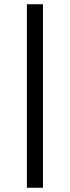

<svg xmlns="http://www.w3.org/2000/svg" viewBox="-20 -750 330 907"><path d="M107 137V-730H183V137Z"/></svg>

Font: Arima Thin
Style: Regular
Weight: 400
Version: Version 1.100